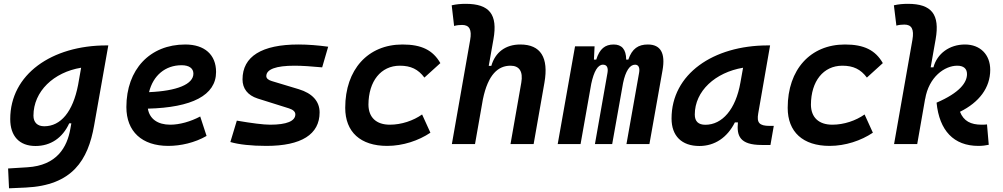

<svg xmlns="http://www.w3.org/2000/svg" viewBox="-20 -763 5313 1017"><path d="M27.8 234.4 115.7 230.5C363.8 219.2 446.3 85 478.5 -98.1L553.7 -522.5H544.4C253.9 -522.5 34.2 -369.1 34.2 -132.3C34.2 -42 82.5 10.3 168 10.3C248.5 10.3 311.5 -32.7 346.7 -109.9H357.9L353 -82.5C335.9 17.6 280.8 113.3 125.5 123L22.9 129.4ZM409.7 -404.3 393.6 -313C366.2 -171.4 302.2 -94.2 214.4 -94.2C178.2 -94.2 157.2 -114.7 157.2 -150.4C157.2 -279.3 264.6 -380.4 409.7 -404.3Z M881.8 -102.5C814.5 -102.5 772 -133.8 763.2 -187.5C996.1 -193.4 1124.5 -257.8 1124.5 -381.8C1124.5 -473.1 1064 -527.3 961.4 -527.3C773.9 -527.3 649.4 -395 649.4 -195.8C649.4 -66.4 731.9 9.8 871.6 9.8C936.5 9.8 1011.7 -6.8 1074.2 -43L1040.5 -146C989.3 -118.7 930.7 -102.5 881.8 -102.5ZM769.5 -274.9C791 -362.8 855 -417.5 941.9 -417.5C981.9 -417.5 1004.4 -400.9 1004.4 -373C1004.4 -316.9 918 -281.2 769.5 -274.9Z M1391.1 9.8C1576.2 9.8 1672.9 -51.3 1672.9 -167.5C1672.9 -226.1 1634.8 -268.6 1562.5 -290.5L1419.9 -333.5C1401.4 -338.9 1390.6 -347.7 1390.6 -359.9C1390.6 -396 1441.9 -415 1540 -415C1578.6 -415 1629.4 -411.6 1686.5 -406.2L1718.3 -515.6C1665 -522.9 1610.8 -527.3 1561 -527.3C1366.2 -527.3 1264.6 -463.9 1264.6 -342.3C1264.6 -294.4 1291.5 -258.3 1344.7 -241.2L1510.7 -189C1532.2 -182.1 1544.4 -171.4 1544.4 -157.2C1544.4 -121.6 1498.5 -102.5 1411.1 -102.5C1375 -102.5 1314 -110.4 1234.4 -124L1200.2 -10.7C1245.1 2.4 1311 9.8 1391.1 9.8Z M2044.9 -102.5C1973.1 -102.5 1932.1 -141.1 1931.6 -208.5C1932.1 -333 1997.6 -415 2098.1 -415C2156.2 -415 2195.3 -396 2228 -352.1L2312.5 -428.7C2272.9 -497.6 2212.9 -527.3 2111.8 -527.3C1928.7 -527.3 1808.6 -394.5 1808.6 -191.9C1808.6 -64 1889.2 9.8 2030.8 9.8C2114.3 9.8 2197.3 -18.1 2259.8 -60.1L2215.8 -156.7C2169.4 -124 2106.9 -102.5 2044.9 -102.5Z M2684.1 0H2806.6L2863.8 -325.2C2887.2 -458.5 2843.8 -527.3 2735.8 -527.3C2658.2 -527.3 2603 -486.3 2582.5 -414.1H2568.8L2593.8 -555.2C2617.2 -686.5 2572.8 -742.7 2446.8 -742.7C2421.9 -742.7 2397 -740.7 2372.6 -734.9L2385.3 -625.5C2399.4 -629.4 2413.6 -630.9 2427.7 -630.9C2465.8 -630.9 2480.5 -606.4 2470.2 -550.3L2373.5 0H2496.1L2537.6 -235.8C2564.9 -370.1 2619.6 -415 2684.1 -415C2731 -415 2751.5 -384.3 2741.2 -325.2Z M3129.4 -517.6H3025.9L2934.1 0H3055.2L3111.8 -319.3C3126 -385.3 3146.5 -420.4 3173.8 -420.4C3194.3 -420.4 3202.6 -405.3 3197.8 -377.4L3131.3 0H3222.7L3280.3 -323.2C3293.5 -386.7 3315.9 -420.4 3343.8 -420.4C3362.3 -420.4 3370.1 -404.3 3365.2 -377.4L3298.3 0H3419.9L3489.3 -390.6C3505.4 -481 3479.5 -527.3 3411.6 -527.3C3361.3 -527.3 3328.1 -505.9 3308.1 -447.3H3296.9C3296.4 -502.4 3272.9 -527.3 3230.5 -527.3C3185.5 -527.3 3156.2 -504.9 3138.2 -447.3H3126Z M3684.6 10.3C3766.1 10.3 3832.5 -34.7 3872.6 -114.7H3888.7C3881.8 -44.9 3897 4.9 4015.1 4.9H4061L4078.6 -96.2H4056.6C4001.5 -96.2 3987.8 -113.3 3996.1 -161.6L4059.1 -522.5H4047.9C3756.8 -522.5 3537.1 -370.1 3537.1 -135.3C3537.1 -43 3590.8 10.3 3684.6 10.3ZM3716.3 -102.1C3679.2 -102.1 3660.2 -120.1 3660.2 -156.2C3660.2 -281.2 3769 -379.4 3916 -404.3L3901.9 -325.7C3877 -183.1 3805.2 -102.1 3716.3 -102.1Z M4388.7 -102.5C4316.9 -102.5 4275.9 -141.1 4275.4 -208.5C4275.9 -333 4341.3 -415 4441.9 -415C4500 -415 4539.1 -396 4571.8 -352.1L4656.2 -428.7C4616.7 -497.6 4556.6 -527.3 4455.6 -527.3C4272.5 -527.3 4152.3 -394.5 4152.3 -191.9C4152.3 -64 4232.9 9.8 4374.5 9.8C4458 9.8 4541 -18.1 4603.5 -60.1L4559.6 -156.7C4513.2 -124 4450.7 -102.5 4388.7 -102.5Z M5162.6 9.8C5185.1 9.8 5200.7 7.3 5217.3 3.9L5208 -104C5199.2 -103 5193.4 -102.5 5180.2 -102.5C5121.6 -102.5 5084.5 -121.6 5064.9 -170.9C5166.5 -221.2 5225.1 -297.9 5225.1 -393.1C5225.1 -474.1 5171.9 -527.3 5091.3 -527.3C5009.3 -527.3 4943.4 -479 4924.3 -406.2H4909.7L4936 -555.2C4959 -686.5 4915 -742.7 4789.1 -742.7C4764.2 -742.7 4739.3 -740.7 4714.8 -734.9L4728 -627.4C4741.7 -631.3 4756.3 -632.8 4770.5 -632.8C4808.6 -632.8 4822.8 -608.4 4813 -552.2L4715.8 0H4838.4L4880.4 -240.2V-238.3C4899.9 -356 4983.9 -415 5050.3 -415C5084 -415 5102.1 -399.4 5102.1 -370.6C5102.1 -325.7 5063.5 -272 4940.9 -219.2C4955.6 -71.3 5031.7 9.8 5162.6 9.8Z"/></svg>

Font: Cascadia Code SemiBold
Style: Italic
Weight: 600
Italic angle: -10°
Monospace: yes
Designer: Aaron Bell
Foundry: Saja Typeworks
Version: Version 2404.023